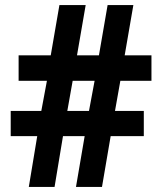

<svg xmlns="http://www.w3.org/2000/svg" viewBox="-20 -733 633 753"><path d="M452 -416 431 -298H544V-199H414L380 0H278L312 -199H227L194 0H93L126 -199H22V-298H142L164 -416H53V-516H179L213 -713H316L282 -516H368L402 -713H503L469 -516H574V-416ZM244 -298H329L351 -416H265Z"/></svg>

Font: Noto Sans Gujarati UI SemiCondensed
Style: Bold
Weight: 700
Width: 4
Designer: Jelle Bosma - Monotype Design Team, Universal Thirst
Foundry: Monotype Imaging Inc.
Version: Version 2.106; ttfautohint (v1.8.4.7-5d5b)